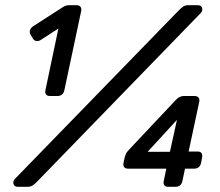

<svg xmlns="http://www.w3.org/2000/svg" viewBox="-20 -720 847 740"><path d="M172 -350Q162 -350 157.5 -356Q153 -362 155 -372L205 -610L137 -566Q129 -561 120.5 -562Q112 -563 107 -571L97 -588Q93 -596 96 -604.5Q99 -613 108 -619L223 -693Q234 -700 247 -700H275Q285 -700 290 -694Q295 -688 293 -678L228 -372Q223 -350 201 -350ZM49 0Q35 0 32 -11Q29 -22 38 -31L670 -681Q679 -690 686.5 -695Q694 -700 707 -700H742Q756 -700 759 -689Q762 -678 753 -669L122 -19Q113 -10 105.5 -5Q98 0 84 0ZM628 0Q618 0 613.5 -6Q609 -12 611 -22L621 -70H473Q463 -70 458.5 -76Q454 -82 456 -92L461 -115Q462 -117 464.5 -125Q467 -133 479 -145L655 -332Q665 -343 673 -346.5Q681 -350 688 -350H730Q740 -350 745 -344Q750 -338 748 -328L707 -136H742Q752 -136 756.5 -130Q761 -124 759 -114L755 -92Q750 -70 728 -70H693L683 -22Q678 0 656 0ZM549 -135H635L662 -258Z"/></svg>

Font: Rubik
Style: Italic
Weight: 400
Italic angle: -12°
Designer: Hubert and Fischer
Foundry: Hubert and Fischer
Version: Version 2.300;gftools[0.9.30]